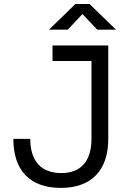

<svg xmlns="http://www.w3.org/2000/svg" viewBox="-20 -918 626 948"><path d="M280.3 9.8C430.2 9.8 514.6 -75.7 514.6 -232.4V-693.4H239.3V-616.7H431.6V-232.4C431.6 -122.6 379.9 -63.5 282.7 -63.5C183.1 -63.5 129.4 -123 129.4 -232.4H45.9C45.9 -76.2 128.4 9.8 280.3 9.8ZM221.7 -771.5H314.5L387.2 -848.6L460 -771.5H552.7L421.9 -898.4H352.5Z"/></svg>

Font: Cascadia Code SemiLight
Style: Regular
Weight: 350
Monospace: yes
Designer: Aaron Bell
Foundry: Saja Typeworks
Version: Version 2404.023